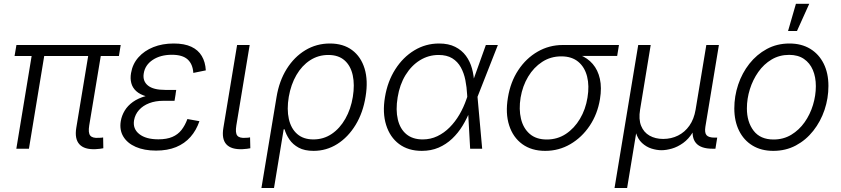

<svg xmlns="http://www.w3.org/2000/svg" viewBox="-20 -773 4372 998"><path d="M476.1 2.4Q418 4.9 392.6 -23.2Q367.2 -51.3 376.5 -108.4L444.3 -518.1H509.8L443.8 -121.1Q437.5 -82.5 449 -68.4Q460.4 -54.2 492.2 -56.6Q501.5 -56.6 506.1 -57.1Q510.7 -57.6 516.1 -58.6L517.1 -2.4Q509.8 -1 499 0.5Q488.3 2 476.1 2.4ZM64.9 0 150.4 -518.1H215.8L130.4 0ZM55.7 -481.9 65.4 -539.1H607.4L598.1 -481.9Z M791 9.8Q729.5 9.8 685.5 -9.5Q641.6 -28.8 620.8 -63.5Q600.1 -98.1 607.9 -144Q612.8 -172.4 628.2 -198Q643.6 -223.6 670.9 -243.2Q698.2 -262.7 738.5 -273.9Q778.8 -285.2 833 -285.2H893.1L887.2 -249H828.1Q788.1 -249 755.6 -236.6Q723.1 -224.1 702.6 -201.2Q682.1 -178.2 676.8 -147.9Q669.4 -103.5 703.9 -76.2Q738.3 -48.8 803.2 -48.8Q846.7 -48.8 875.7 -61.3Q904.8 -73.7 923.3 -97.4Q941.9 -121.1 954.1 -154.3L1016.6 -143.1Q1000.5 -95.7 970.2 -61.3Q939.9 -26.9 895.3 -8.5Q850.6 9.8 791 9.8ZM830.1 -261.7Q776.9 -261.7 741.9 -271.7Q707 -281.7 687.7 -299.6Q668.5 -317.4 662.4 -341.3Q656.2 -365.2 661.1 -393.1Q668.9 -440.4 699.5 -474.9Q730 -509.3 777.1 -528.1Q824.2 -546.9 882.8 -546.9Q938.5 -546.9 974.4 -530Q1010.3 -513.2 1028.8 -481.9Q1047.4 -450.7 1049.8 -407.2L984.9 -394Q981.9 -439.9 955.3 -464.1Q928.7 -488.3 873.5 -488.3Q814 -488.3 773.9 -461.7Q733.9 -435.1 727.1 -391.1Q720.7 -351.6 748.8 -328.6Q776.9 -305.7 838.4 -305.7H896L889.2 -261.7Z M1240.7 2.4Q1182.1 4.9 1156.7 -22.7Q1131.3 -50.3 1141.1 -108.4L1212.4 -539.1H1277.8L1208.5 -121.1Q1202.1 -82 1213.4 -68.1Q1224.6 -54.2 1256.3 -56.6Q1265.6 -57.1 1270.3 -57.4Q1274.9 -57.6 1279.8 -59.1L1281.2 -2.4Q1273.9 -1 1263.2 0.5Q1252.4 2 1240.7 2.4Z M1338.9 204.1 1417.5 -269Q1431.2 -352.1 1470.2 -414.6Q1509.3 -477.1 1567.1 -512Q1625 -546.9 1694.8 -546.9Q1764.2 -546.9 1810.3 -512.5Q1856.4 -478 1875.2 -416.3Q1894 -354.5 1880.4 -271.5Q1867.2 -187.5 1828.4 -123.8Q1789.6 -60.1 1733.2 -24.4Q1676.8 11.2 1609.9 11.2Q1563 11.2 1532.5 -5.4Q1502 -22 1484.4 -47.9Q1466.8 -73.7 1459 -101.1H1454.6L1404.3 204.1ZM1608.9 -48.3Q1662.1 -48.3 1704.3 -76.9Q1746.6 -105.5 1775.1 -155.8Q1803.7 -206.1 1814 -269.5Q1824.2 -332.5 1813.5 -381.8Q1802.7 -431.2 1771 -459.2Q1739.3 -487.3 1686.5 -487.3Q1634.3 -487.3 1591.8 -459.7Q1549.3 -432.1 1520.8 -383.1Q1492.2 -334 1481 -269.5Q1470.2 -204.6 1481.4 -154.5Q1492.7 -104.5 1524.9 -76.4Q1557.1 -48.3 1608.9 -48.3Z M2172.4 11.2Q2102.1 11.2 2054.4 -24.4Q2006.8 -60.1 1987.1 -123.3Q1967.3 -186.5 1981 -268.1Q1994.6 -350.1 2034.7 -412.8Q2074.7 -475.6 2133.5 -511.2Q2192.4 -546.9 2262.2 -546.9Q2311.5 -546.9 2345.9 -529.5Q2380.4 -512.2 2401.9 -482.9Q2423.3 -453.6 2433.3 -417Q2443.4 -380.4 2444.8 -340.8H2467.3L2461.9 -271.5L2486.3 0H2423.8L2408.2 -280.3Q2406.2 -319.8 2398.9 -356.7Q2391.6 -393.6 2375.2 -423.1Q2358.9 -452.6 2330.8 -470Q2302.7 -487.3 2259.8 -487.3Q2207.5 -487.3 2163.1 -460Q2118.7 -432.6 2088.1 -383.1Q2057.6 -333.5 2046.9 -267.1Q2036.1 -201.2 2047.9 -151.9Q2059.6 -102.5 2092.3 -75.4Q2125 -48.3 2177.2 -48.3Q2218.3 -48.3 2253.4 -65.2Q2288.6 -82 2317.4 -111.1Q2346.2 -140.1 2368.2 -177.7Q2390.1 -215.3 2404.3 -256.8L2505.4 -539.1H2567.9L2461.4 -268.1L2444.3 -199.7H2424.3Q2407.7 -157.7 2384.5 -119.6Q2361.3 -81.5 2330.1 -52Q2298.8 -22.5 2259.8 -5.6Q2220.7 11.2 2172.4 11.2Z M2814 11.2Q2743.2 11.2 2694.8 -23.9Q2646.5 -59.1 2626.5 -121.6Q2606.4 -184.1 2620.1 -265.6Q2633.3 -347.2 2674.1 -408.7Q2714.8 -470.2 2774.7 -504.6Q2834.5 -539.1 2905.3 -539.1H3197.3L3188 -482.4H2963.4L2897.5 -480Q2842.3 -480 2798.3 -451.4Q2754.4 -422.9 2725.3 -374.5Q2696.3 -326.2 2686 -265.6Q2676.3 -205.1 2688 -155.8Q2699.7 -106.4 2733.4 -77.1Q2767.1 -47.9 2822.3 -47.9Q2877.4 -47.9 2921.4 -76.9Q2965.3 -106 2994.6 -155.3Q3023.9 -204.6 3033.7 -265.6Q3043.9 -326.7 3031.7 -375.2Q3019.5 -423.8 2985.8 -451.9Q2952.1 -480 2897.5 -480L2899.4 -503.9Q2951.7 -503.9 2992.9 -487.8Q3034.2 -471.7 3061 -440.4Q3087.9 -409.2 3098.1 -363.3Q3108.4 -317.4 3098.6 -257.8Q3085.9 -180.2 3045.2 -119.4Q3004.4 -58.6 2944.6 -23.7Q2884.8 11.2 2814 11.2Z M3174.3 204.1 3297.4 -539.1H3362.3L3307.1 -203.1Q3298.8 -152.8 3312.5 -118.9Q3326.2 -85 3356.4 -67.9Q3386.7 -50.8 3427.2 -50.8Q3469.2 -50.8 3504.4 -68.4Q3539.6 -85.9 3563.5 -119.9Q3587.4 -153.8 3595.7 -203.1L3651.4 -539.1H3716.8L3646.5 -114.3Q3641.6 -83 3652.6 -70.3Q3663.6 -57.6 3694.8 -57.6H3708L3698.7 0H3683.6Q3623.5 0 3598.4 -28.6Q3573.2 -57.1 3582.5 -113.8L3592.3 -174.3H3611.8Q3603 -121.1 3581.3 -85.7Q3559.6 -50.3 3531 -29.8Q3502.4 -9.3 3472.7 -0.7Q3442.9 7.8 3418.5 7.8Q3393.6 7.8 3366.5 -0.7Q3339.4 -9.3 3317.1 -29.8Q3294.9 -50.3 3284.7 -85.7Q3274.4 -121.1 3283.2 -174.3H3302.2L3239.7 204.1Z M3999.5 11.2Q3937 11.2 3891.6 -16.4Q3846.2 -43.9 3821.5 -93.8Q3796.9 -143.6 3796.9 -209.5Q3796.9 -272.9 3817.1 -333.3Q3837.4 -393.6 3875.2 -441.7Q3913.1 -489.7 3965.8 -518.3Q4018.6 -546.9 4083.5 -546.9Q4146 -546.9 4191.4 -519.3Q4236.8 -491.7 4261.5 -442.1Q4286.1 -392.6 4286.1 -326.2Q4286.1 -262.2 4265.9 -201.9Q4245.6 -141.6 4207.5 -93.3Q4169.4 -44.9 4116.7 -16.8Q4064 11.2 3999.5 11.2ZM4001 -47.9Q4052.2 -47.9 4093 -72.5Q4133.8 -97.2 4162.4 -137.7Q4190.9 -178.2 4205.8 -227.3Q4220.7 -276.4 4220.7 -325.2Q4220.7 -372.6 4205.1 -409.2Q4189.5 -445.8 4158.7 -466.8Q4127.9 -487.8 4082 -487.8Q4031.2 -487.8 3990.7 -463.6Q3950.2 -439.5 3921.6 -398.9Q3893.1 -358.4 3877.7 -309.1Q3862.3 -259.8 3862.3 -209.5Q3862.3 -139.2 3897.2 -93.5Q3932.1 -47.9 4001 -47.9ZM4076.2 -611.8 4117.2 -753.4H4186.5L4122.6 -611.8Z"/></svg>

Font: Inter 18pt Light
Style: Italic
Weight: 300
Italic angle: -9.3988°
Designer: Rasmus Andersson
Foundry: rsms
Version: Version 4.001;git-66647c0bb